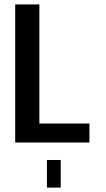

<svg xmlns="http://www.w3.org/2000/svg" viewBox="-20 -645 478 869"><path d="M48.8 -625H158.2V-85.9H384.8V0H48.8ZM254.9 79.1V141.6H192.4V79.1ZM254.9 141.6V204.1H192.4V141.6Z"/></svg>

Font: Sudo Variable
Style: Regular
Weight: 400
Monospace: yes
Designer: Jens Kutilek
Foundry: Jens Kutilek
Version: Version 0.040